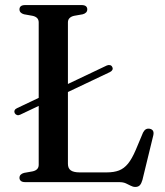

<svg xmlns="http://www.w3.org/2000/svg" viewBox="-20 -720 654 759"><path d="M38 -273Q35.5 -279 38 -284.2Q40.5 -289.5 47.5 -292.5L402 -461Q408.5 -464 415 -462.5Q421.5 -461 424 -454.5Q427 -449 424.2 -443.8Q421.5 -438.5 414.5 -435L59.5 -266.5Q53 -263.5 47.2 -265.2Q41.5 -267 38 -273ZM307 -663.5 273 -657.5Q261.5 -655 255 -648.5Q248.5 -642 248.5 -631.5V-72.5Q248.5 -54.5 259.8 -46.5Q271 -38.5 295 -38.5H401.5Q430.5 -38.5 450.5 -46.2Q470.5 -54 486 -73Q501.5 -92 516.5 -127L545.5 -196Q550.5 -205.5 556.8 -209Q563 -212.5 572 -211Q581.5 -209 585 -202.5Q588.5 -196 586 -185L543 -8.5Q539 5.5 532.8 12.2Q526.5 19 515 19Q505.5 19 496.8 14.2Q488 9.5 477.5 4.8Q467 0 451 0H80Q68 0 62.5 -4.8Q57 -9.5 57 -17Q57 -31.5 75 -36.5L108.5 -42.5Q120.5 -45 126.8 -51.5Q133 -58 133 -68.5V-631.5Q133 -642 126.8 -648.5Q120.5 -655 108.5 -657.5L75 -663.5Q57 -668.5 57 -683Q57 -691 62.5 -695.5Q68 -700 80 -700H302Q314 -700 319.5 -695.5Q325 -691 325 -683Q325 -668.5 307 -663.5Z"/></svg>

Font: Fraunces 24pt
Style: Regular
Weight: 400
Version: Version 1.000;[b76b70a41]